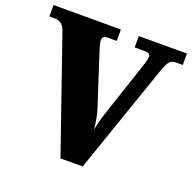

<svg xmlns="http://www.w3.org/2000/svg" viewBox="-126 -840 967 967"><g transform="rotate(20 357.5 -357.0)"><path d="M86 -609 297 0H416L618 -584C638 -642 650 -653 680 -653H715V-714H457V-653H514C534 -653 541 -643 541 -633C541 -619 533 -596 524 -568L429 -283C421 -260 410 -217 407 -194C404 -221 395 -273 390 -288L296 -578C291 -595 284 -616 284 -631C284 -645 295 -653 313 -653H361V-714H0V-653H30C50 -653 74 -644 86 -609Z"/></g></svg>

Font: Noto Serif Malayalam Black
Style: Regular
Weight: 900
Designer: Indian type Foundry, Jelle Bosma, Monotype Design Team
Foundry: Monotype Imaging Inc.
Version: Version 2.104